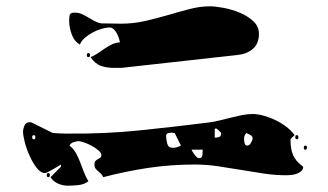

<svg xmlns="http://www.w3.org/2000/svg" viewBox="-20 -661 1040 608"><path d="M373 -447Q371 -446 359 -446Q347 -446 342 -446Q318 -446 299.5 -452.5Q281 -459 267 -480Q279 -485 290 -492.5Q301 -500 312 -507.5Q323 -515 334.5 -520.5Q346 -526 360 -527Q359 -532 356.5 -540Q354 -548 350 -555.5Q346 -563 340 -568.5Q334 -574 327 -574Q317 -574 302.5 -570Q288 -566 274 -558.5Q260 -551 248.5 -541Q237 -531 233 -520Q215 -530 207 -552.5Q199 -575 199 -596Q199 -608 201 -614.5Q203 -621 217 -621Q229 -621 239 -616.5Q249 -612 259 -606Q269 -600 279 -594.5Q289 -589 300 -587L363 -586Q402 -586 439.5 -594.5Q477 -603 512.5 -613.5Q548 -624 581 -632.5Q614 -641 644 -641Q662 -641 688.5 -636Q715 -631 740 -620.5Q765 -610 782.5 -593.5Q800 -577 800 -554Q800 -523 781 -506.5Q762 -490 733 -487ZM260 -480Q255 -480 255 -486.5Q255 -493 260 -493Q265 -493 265 -486.5Q265 -480 260 -480ZM900 -217Q900 -189 908 -170Q916 -151 940 -133Q940 -124 934 -119Q928 -114 920 -111Q912 -108 903 -107Q894 -106 888 -106Q851 -106 815 -111.5Q779 -117 743 -123Q707 -129 670.5 -134.5Q634 -140 597 -140Q521 -140 450.5 -129.5Q380 -119 307 -100Q304 -107 299 -111.5Q294 -116 289.5 -120Q285 -124 282 -128Q279 -132 279 -140Q279 -148 282.5 -151.5Q286 -155 290 -157Q294 -159 297.5 -161.5Q301 -164 301 -170Q301 -177 291.5 -185Q282 -193 270 -199.5Q258 -206 246 -210Q234 -214 230 -214Q223 -214 213.5 -211Q204 -208 200 -200Q212 -191 220 -177Q228 -163 234 -147Q240 -131 246 -115.5Q252 -100 260 -87Q247 -77 229 -75Q211 -73 195 -73Q179 -73 164 -79.5Q149 -86 140 -100L173 -133V-140Q170 -138 162.5 -133.5Q155 -129 147 -124.5Q139 -120 132 -116.5Q125 -113 123 -113Q109 -113 96.5 -129Q84 -145 74 -167Q64 -189 58.5 -210.5Q53 -232 53 -244Q53 -253 57.5 -263.5Q62 -274 74 -274Q79 -274 80 -273L147 -240Q147 -240 153.5 -239.5Q160 -239 169 -238.5Q178 -238 187 -238Q196 -238 202 -238Q313 -237 421 -248Q529 -259 640 -273Q657 -275 675 -279.5Q693 -284 711 -288.5Q729 -293 746.5 -296.5Q764 -300 780 -300Q796 -300 815.5 -294.5Q835 -289 853.5 -280Q872 -271 887.5 -259Q903 -247 913 -233Q912 -232 906.5 -227Q901 -222 900 -220ZM680 -240Q679 -242 673.5 -247Q668 -252 667 -253Q666 -254 663 -254Q661 -254 660 -253V-225Q666 -225 673 -227Q680 -229 680 -237ZM533 -240H530Q528 -240 527 -240.5Q526 -241 525 -241Q520 -241 513 -239.5Q506 -238 506 -230Q506 -220 509.5 -206.5Q513 -193 526 -193Q534 -193 539.5 -194.5Q545 -196 553 -200ZM780 -223Q780 -230 772 -234Q764 -238 760 -240Q755 -234 754 -230Q753 -226 753 -220Q753 -215 754.5 -207.5Q756 -200 763 -200Q770 -200 775 -209Q780 -218 780 -223ZM87 -220Q92 -220 92 -226.5Q92 -233 87 -233Q82 -233 82 -226.5Q82 -220 87 -220ZM920 -220Q915 -220 915 -226.5Q915 -233 920 -233Q925 -233 925 -226.5Q925 -220 920 -220ZM947 -187Q942 -187 942 -193.5Q942 -200 947 -200Q952 -200 952 -193.5Q952 -187 947 -187ZM587 -187Q587 -185 589.5 -181Q592 -177 595.5 -172Q599 -167 603 -163.5Q607 -160 610 -160Q620 -160 621 -170.5Q622 -181 622 -187ZM133 -100Q128 -100 128 -106.5Q128 -113 133 -113Q138 -113 138 -106.5Q138 -100 133 -100Z"/></svg>

Font: Genkaimincho
Style: Regular
Weight: 800
Designer: Dr. Ken Lunde (project architect, glyph set definition & overall production); Masataka HATTORI \u670D \u90E8 \u6B63 \u8C
Foundry: Adobe Systems Incorporated
Version: Version 1.00